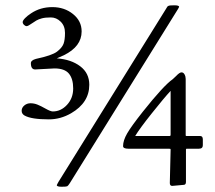

<svg xmlns="http://www.w3.org/2000/svg" viewBox="-20 -691 814 727"><path d="M684.1 -2Q684.1 9 675 9L632.1 12.9Q623 12.9 623 2L626 -123Q626 -126.7 625.2 -127.3Q624.5 -127.9 619.1 -127.9H466.1Q446 -127.9 446 -137.9Q446 -158.9 461.5 -185.9Q477.1 -212.9 521 -268.3Q600.3 -367.9 634 -391.1Q639.4 -395.8 647 -403.3Q659.9 -417 667.2 -417Q674.6 -417 678.8 -409.2Q683.1 -401.4 683.1 -392.1V-179.9Q683.1 -177 683.6 -176.5Q684.1 -176 687 -176H738Q748 -176 748 -163.1V-141.1Q748 -127.9 733.2 -127.9H687Q684.1 -127.9 684.1 -125ZM622.1 -176Q626 -176 626 -180.9V-346.9Q601.6 -320.8 554.7 -261.8Q507.8 -202.9 491.9 -176ZM195.1 10Q195.1 9 197.8 4.3Q200.4 -0.5 201.2 -2L610.1 -659.9Q610.8 -660.9 612.4 -663.7Q614 -666.5 614.7 -667Q615.5 -667.5 618.2 -668.9Q622.1 -670.9 640.1 -670.9Q658.2 -670.9 658.2 -665Q658.2 -664.1 656.2 -660.9Q654.3 -657.7 654.1 -657L244.1 2.9Q238 12.5 234.5 14.3Q231 16.1 213 16.1Q195.1 16.1 195.1 10ZM113 -428Q96.9 -428 96.9 -451.9Q96.9 -462.6 116 -468Q177 -481 195.9 -495.5Q214.8 -510 220.5 -524.9Q226.1 -539.8 226.1 -566.4Q226.1 -593 209.7 -609Q193.4 -625 172.5 -625Q151.6 -625 138.8 -621.6Q126 -618.2 117.6 -613.3Q109.1 -608.4 102.5 -603.5Q86.2 -592 81.1 -592Q75.9 -592 70.9 -596.9Q65.9 -601.8 65.9 -607.4Q65.9 -613 74.7 -622.2Q83.5 -631.3 97.7 -640.6Q132.8 -664.1 178.3 -664.1Q223.9 -664.1 256.5 -637.8Q289.1 -611.6 289.1 -572Q289.1 -514.9 221.9 -481.9Q210.4 -476.3 195.1 -470Q249.3 -466.1 283.7 -440.1Q318.1 -414.1 318.1 -370.1Q318.1 -302.2 249.3 -262.2Q209.2 -239 165 -239Q99.1 -239 73.2 -253.4Q62 -259.8 62 -271.5Q62 -283.2 72 -291.6Q82 -300 95.5 -300Q108.9 -300 121.6 -295Q134.3 -290 152.8 -279.5Q171.4 -269 179.9 -269Q210.7 -269 233.9 -294.2Q257.1 -319.3 257.1 -356.1Q257.1 -392.8 240.8 -412.4Q224.6 -431.9 186 -431.9Z"/></svg>

Font: Fanwood Text
Style: Regular
Weight: 400
Version: Version 1.1001